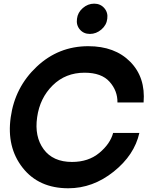

<svg xmlns="http://www.w3.org/2000/svg" viewBox="-20 -1010 855 1040"><path d="M397 -908.2Q400.9 -942.4 428.5 -966.3Q456.1 -990.2 490 -990.2Q523.9 -990.2 544.9 -966.1Q565.9 -941.9 561 -908.2Q557.1 -874 529.1 -850.1Q501 -826.2 467 -826.2Q433.1 -826.2 412.6 -850.1Q392.1 -874 397 -908.2ZM350.1 9.8Q189.9 9.8 102.5 -101.6Q15.1 -212.9 38.1 -375Q61 -538.1 179 -648.9Q296.9 -759.8 458 -759.8Q602.1 -759.8 685.5 -675.3Q769 -590.8 757.8 -455.1H616.2Q617.2 -518.1 573.5 -567.1Q529.8 -616.2 438 -616.2Q335 -616.2 265.4 -547.6Q195.8 -479 181.2 -375Q166 -270 216.6 -201.4Q267.1 -132.8 370.1 -132.8Q459 -132.8 518.1 -181.9Q577.1 -231 592.8 -290H734.9Q708 -169.9 595.5 -80.1Q482.9 9.8 350.1 9.8Z"/></svg>

Font: Oakes Grotesk
Style: Bold Italic
Weight: 700
Designer: Samuel Oakes
Foundry: Samuel Oakes
Version: Version 1.0 | wf-rip DC20170320